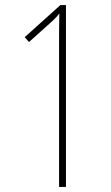

<svg xmlns="http://www.w3.org/2000/svg" viewBox="-20 -734 434 754"><path d="M239 0V-714H217L77 -588L94 -569L173 -640C189 -654 200 -664 213 -681C212 -637 212 -608 212 -566V0Z"/></svg>

Font: Noto Sans Myanmar UI ExtraCondensed Thin
Style: Regular
Weight: 100
Width: 2
Designer: Monotype Design Team
Foundry: Monotype Imaging Inc.
Version: Version 2.103